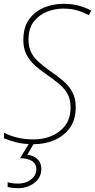

<svg xmlns="http://www.w3.org/2000/svg" viewBox="-20 -744 497 1004"><path d="M158 10Q103 10 66 0.5Q29 -9 1 -21V-50Q32 -34 70.5 -24.5Q109 -15 159 -15Q205 -15 248.5 -32.5Q292 -50 320.5 -87Q349 -124 349 -183Q349 -224 333 -253Q317 -282 288 -306Q259 -330 220 -357Q189 -378 162 -402.5Q135 -427 118.5 -459Q102 -491 102 -534Q102 -602 132.5 -643.5Q163 -685 210.5 -704.5Q258 -724 310 -724Q358 -724 393 -714Q428 -704 457 -689L445 -665Q413 -681 382 -690Q351 -699 309 -699Q268 -699 226.5 -683Q185 -667 157 -631.5Q129 -596 129 -536Q129 -496 144 -468Q159 -440 184.5 -418Q210 -396 240 -374Q279 -348 309.5 -322Q340 -296 358 -263Q376 -230 376 -184Q376 -116 343.5 -73Q311 -30 261.5 -10Q212 10 158 10ZM76 240Q57 240 43.5 238Q30 236 20 234V209Q30 212 44 214Q58 216 76 216Q98 216 119.5 207.5Q141 199 155.5 182Q170 165 170 140Q170 86 85 83L136 0H161L123 65Q156 69 176 88Q196 107 196 139Q196 185 159.5 212.5Q123 240 76 240Z"/></svg>

Font: Noto Sans SemiCondensed Thin
Style: Italic
Weight: 100
Width: 4
Italic angle: -12°
Designer: Monotype Design Team
Foundry: Monotype Imaging Inc.
Version: Version 2.013; ttfautohint (v1.8.4.7-5d5b)